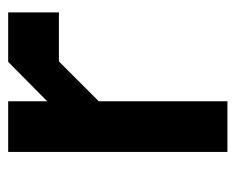

<svg xmlns="http://www.w3.org/2000/svg" viewBox="-72 -490 563 458"><g transform="rotate(-90 209.0 -261.5)"><path d="M75 0V-523H196V-430L290 -523H408V-402H291L196 -307V0Z"/></g></svg>

Font: Tomorrow Medium
Style: Regular
Weight: 500
Designer: Tony de Marco, Monica Rizzolli
Foundry: Just in Type
Version: Version 2.002